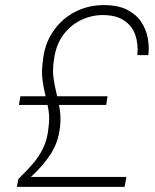

<svg xmlns="http://www.w3.org/2000/svg" viewBox="-20 -732 608 752"><path d="M46 0 52 -31Q84 -62 109 -91Q134 -120 150 -154Q166 -188 170 -233Q175 -268 170.5 -297.5Q166 -327 158.5 -356Q151 -385 146.5 -418.5Q142 -452 148 -494Q154 -558 187 -607.5Q220 -657 272 -684.5Q324 -712 387 -712Q442 -712 477.5 -694Q513 -676 532.5 -647Q552 -618 558.5 -584Q565 -550 561 -516H518Q522 -560 510 -595Q498 -630 466.5 -651.5Q435 -673 382 -673Q338 -673 296.5 -653Q255 -633 226.5 -593.5Q198 -554 191 -495Q185 -456 190 -423.5Q195 -391 202.5 -361Q210 -331 214.5 -300Q219 -269 215 -234Q208 -173 177.5 -127Q147 -81 101 -39H475L468 0ZM54 -321 60 -355H401L396 -321Z"/></svg>

Font: DM Sans 28pt ExtraLight
Style: Italic
Weight: 250
Italic angle: -10°
Version: Version 4.004;gftools[0.9.30]